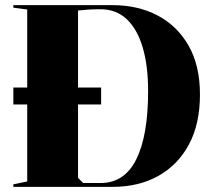

<svg xmlns="http://www.w3.org/2000/svg" viewBox="-20 -728 839 748"><path d="M32 -387H374V-321H32ZM418 -708Q517 -708 593.5 -668Q670 -628 714.5 -550.5Q759 -473 759 -360Q759 -245 716 -165Q673 -85 596.5 -42.5Q520 0 419 0H32V-10L86 -21V-691L32 -698V-708ZM371 -692Q345 -692 322.5 -690.5Q300 -689 284 -687V-35L304 -15H372Q465 -15 511 -107.5Q557 -200 557 -373Q557 -472 536 -543Q515 -614 474 -653Q433 -692 371 -692Z"/></svg>

Font: Kalnia Thin SemiBold
Style: Regular
Weight: 600
Version: Version 1.105